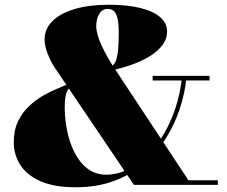

<svg xmlns="http://www.w3.org/2000/svg" viewBox="-20 -780 958 810"><path d="M545 0 214 -490Q194.5 -518.5 181.2 -552.8Q168 -587 168 -613Q168 -658 201.2 -691Q234.5 -724 295.2 -742Q356 -760 439 -760Q517.5 -760 572.5 -746.2Q627.5 -732.5 656.2 -707.2Q685 -682 685 -647Q685 -618 667.8 -593.2Q650.5 -568.5 620.2 -548.2Q590 -528 550.2 -512.5Q510.5 -497 465 -486.5L454.5 -502Q459 -506.5 465.2 -515.8Q471.5 -525 476.2 -553.8Q481 -582.5 481 -645Q481 -675 477 -697Q473 -719 462.8 -730.8Q452.5 -742.5 434 -742.5Q418 -742.5 407.2 -732Q396.5 -721.5 391.2 -705Q386 -688.5 386 -670Q386 -636.5 409 -587.2Q432 -538 464 -490L775 -19.5H899V0ZM299 10Q207.5 10 149.8 -16Q92 -42 65 -85.2Q38 -128.5 38 -180Q38 -230.5 56 -268Q74 -305.5 102.5 -332.2Q131 -359 162.2 -376.8Q193.5 -394.5 220.5 -405.5Q247.5 -416.5 262 -423L272 -407.5Q267 -404 262.8 -395.2Q258.5 -386.5 255.8 -370Q253 -353.5 253 -327.5Q253 -280 262.8 -230.2Q272.5 -180.5 293.8 -138Q315 -95.5 348.5 -69.2Q382 -43 429 -43Q473 -43 516 -63.2Q559 -83.5 597.8 -120.8Q636.5 -158 667.8 -209.2Q699 -260.5 719.8 -322.8Q740.5 -385 748 -455H767Q760.5 -389 739 -322.8Q717.5 -256.5 680 -196.8Q642.5 -137 588.2 -90.5Q534 -44 462 -17Q390 10 299 10ZM624 -440.5V-460H864V-440.5Z"/></svg>

Font: Bodoni Moda 11pt Black
Style: Regular
Weight: 900
Designer: Owen Earl
Foundry: indestructible type
Version: Version 2.004